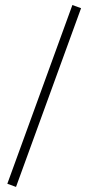

<svg xmlns="http://www.w3.org/2000/svg" viewBox="-245 -1146 607 1317"><g transform="rotate(20 58.0 -487.5)"><path d="M89.8 -1140.1V164.6H26.4V-1140.1Z"/></g></svg>

Font: Noto Nastaliq Urdu
Style: Regular
Weight: 400
Designer: Monotype Design Team
Foundry: Monotype Imaging Inc.
Version: Version 1.02 uh